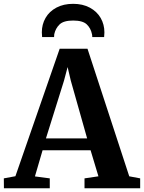

<svg xmlns="http://www.w3.org/2000/svg" viewBox="-42 -1008 770 1028"><path d="M-21.5 -53 40.5 -64.5 277.5 -747H426.5L650 -64L708.5 -53V0H410.5V-53L485 -64L443 -203.5H186L145 -63.5L224.5 -53V0H-21ZM204 -267H424.5L337 -576.5L320 -649L300.5 -575.5ZM517 -834.5Q517 -821.5 515.5 -809.5H452Q452 -819 450.5 -825Q444 -857 422.5 -877.5Q401 -898 349.5 -898Q298.5 -898 277 -877.2Q255.5 -856.5 248.5 -825Q247.5 -819 247.5 -809.5H183.5Q182 -821.5 182 -835Q182 -877.5 202 -912.2Q222 -947 260 -967.2Q298 -987.5 349.5 -987.5Q401 -987.5 439 -967Q477 -946.5 497 -911.8Q517 -877 517 -834.5Z"/></svg>

Font: Merriweather Text
Style: Bold
Weight: 700
Designer: Eben Sorkin
Foundry: Eben Sorkin
Version: Version 2.100